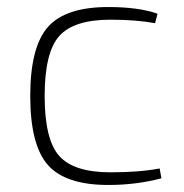

<svg xmlns="http://www.w3.org/2000/svg" viewBox="-20 -514 522 546"><path d="M434 -35 439 -7Q368 12 288 12Q166 12 116 -45Q66 -102 66 -241Q66 -380 116 -437Q166 -494 288 -494Q374 -494 428 -475L421 -448Q368 -458 294 -458Q190 -458 148.5 -411.5Q107 -365 107 -241Q107 -117 148.5 -70.5Q190 -24 294 -24Q378 -24 434 -35Z"/></svg>

Font: Exo 2.0 Extra Light
Style: Regular
Weight: 250
Designer: Natanael Gama
Version: Version 1.001;PS 001.001;hotconv 1.0.70;makeotf.lib2.5.58329